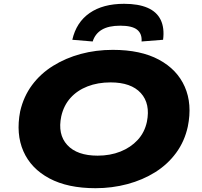

<svg xmlns="http://www.w3.org/2000/svg" viewBox="-20 -978 1061 1009"><path d="M482 11Q336 11 239.5 -40.5Q143 -92 103 -183Q63 -274 86 -393Q104 -471 148.5 -531Q193 -591 259 -632Q325 -673 404.5 -694.5Q484 -716 573 -716Q719 -716 815 -664.5Q911 -613 951 -522Q991 -431 967 -313Q950 -235 905.5 -174.5Q861 -114 795.5 -73Q730 -32 649.5 -10.5Q569 11 482 11ZM493 -160Q559 -160 613 -181.5Q667 -203 703.5 -242.5Q740 -282 752 -338Q771 -433 720 -489Q669 -545 561 -545Q494 -545 440 -524Q386 -503 350.5 -463.5Q315 -424 302 -367Q282 -272 333.5 -216Q385 -160 493 -160ZM467 -760 360 -769Q381 -861 451 -909.5Q521 -958 632 -958Q707 -958 755.5 -937Q804 -916 824.5 -873.5Q845 -831 837 -769L724 -760Q727 -801 700.5 -822Q674 -843 612 -843Q551 -843 515.5 -822Q480 -801 467 -760Z"/></svg>

Font: Nunito Sans 10pt Expanded Black
Style: Italic
Weight: 900
Width: 7
Italic angle: -9°
Designer: Vernon Adams
Foundry: Vernon Adams
Version: Version 3.101;gftools[0.9.27]